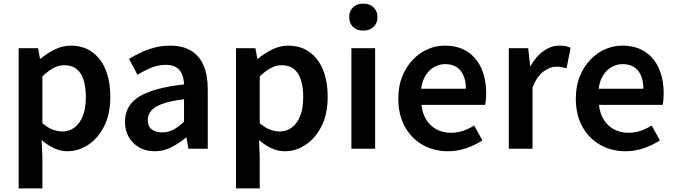

<svg xmlns="http://www.w3.org/2000/svg" viewBox="-20 -821 3726 1060"><path d="M83 219V-555H190L201 -496H203Q239 -526 282 -547.5Q325 -569 370 -569Q440 -569 489 -533.5Q538 -498 563.5 -435Q589 -372 589 -286Q589 -191 555 -124Q521 -57 467 -21.5Q413 14 352 14Q315 14 279 -2.5Q243 -19 210 -48L214 45V219ZM324 -95Q361 -95 390.5 -116.5Q420 -138 437 -180Q454 -222 454 -284Q454 -340 441.5 -379.5Q429 -419 403 -440Q377 -461 334 -461Q304 -461 275 -445.5Q246 -430 214 -399V-141Q244 -115 272.5 -105Q301 -95 324 -95Z M834 14Q785 14 748.5 -7Q712 -28 691 -64.5Q670 -101 670 -149Q670 -239 748 -287.5Q826 -336 996 -355Q995 -385 985.5 -409.5Q976 -434 954.5 -448.5Q933 -463 896 -463Q854 -463 815 -447Q776 -431 739 -408L692 -496Q723 -515 758.5 -531.5Q794 -548 834.5 -558.5Q875 -569 919 -569Q989 -569 1035 -541Q1081 -513 1104 -459.5Q1127 -406 1127 -329V0H1020L1010 -61H1006Q969 -30 926 -8Q883 14 834 14ZM876 -90Q909 -90 937.5 -105.5Q966 -121 996 -149V-273Q921 -264 877 -248Q833 -232 814.5 -209.5Q796 -187 796 -159Q796 -122 818.5 -106Q841 -90 876 -90Z M1283 219V-555H1390L1401 -496H1403Q1439 -526 1482 -547.5Q1525 -569 1570 -569Q1640 -569 1689 -533.5Q1738 -498 1763.5 -435Q1789 -372 1789 -286Q1789 -191 1755 -124Q1721 -57 1667 -21.5Q1613 14 1552 14Q1515 14 1479 -2.5Q1443 -19 1410 -48L1414 45V219ZM1524 -95Q1561 -95 1590.5 -116.5Q1620 -138 1637 -180Q1654 -222 1654 -284Q1654 -340 1641.5 -379.5Q1629 -419 1603 -440Q1577 -461 1534 -461Q1504 -461 1475 -445.5Q1446 -430 1414 -399V-141Q1444 -115 1472.5 -105Q1501 -95 1524 -95Z M1920 0V-555H2051V0ZM1986 -652Q1950 -652 1929 -672.5Q1908 -693 1908 -727Q1908 -760 1929 -780.5Q1950 -801 1986 -801Q2020 -801 2042 -780.5Q2064 -760 2064 -727Q2064 -693 2042 -672.5Q2020 -652 1986 -652Z M2453 14Q2376 14 2314 -21Q2252 -56 2215.5 -121Q2179 -186 2179 -277Q2179 -345 2200.5 -398.5Q2222 -452 2258.5 -490.5Q2295 -529 2340.5 -549Q2386 -569 2435 -569Q2510 -569 2561 -535.5Q2612 -502 2638 -442.5Q2664 -383 2664 -305Q2664 -286 2662.5 -269.5Q2661 -253 2658 -242H2307Q2312 -193 2334 -159Q2356 -125 2390.5 -106.5Q2425 -88 2470 -88Q2505 -88 2536 -98.5Q2567 -109 2598 -128L2643 -46Q2604 -20 2555 -3Q2506 14 2453 14ZM2305 -331H2552Q2552 -394 2523 -430.5Q2494 -467 2437 -467Q2406 -467 2378 -451.5Q2350 -436 2330.5 -406Q2311 -376 2305 -331Z M2789 0V-555H2896L2907 -456H2909Q2939 -510 2981 -539.5Q3023 -569 3067 -569Q3089 -569 3103.5 -566Q3118 -563 3130 -557L3108 -444Q3093 -448 3080.5 -450.5Q3068 -453 3050 -453Q3018 -453 2981.5 -427Q2945 -401 2920 -338V0Z M3433 14Q3356 14 3294 -21Q3232 -56 3195.5 -121Q3159 -186 3159 -277Q3159 -345 3180.5 -398.5Q3202 -452 3238.5 -490.5Q3275 -529 3320.5 -549Q3366 -569 3415 -569Q3490 -569 3541 -535.5Q3592 -502 3618 -442.5Q3644 -383 3644 -305Q3644 -286 3642.5 -269.5Q3641 -253 3638 -242H3287Q3292 -193 3314 -159Q3336 -125 3370.5 -106.5Q3405 -88 3450 -88Q3485 -88 3516 -98.5Q3547 -109 3578 -128L3623 -46Q3584 -20 3535 -3Q3486 14 3433 14ZM3285 -331H3532Q3532 -394 3503 -430.5Q3474 -467 3417 -467Q3386 -467 3358 -451.5Q3330 -436 3310.5 -406Q3291 -376 3285 -331Z"/></svg>

Font: Noto Sans KR Thin SemiBold
Style: Regular
Weight: 600
Version: Version 2.004-H2;hotconv 1.0.118;makeotfexe 2.5.65603